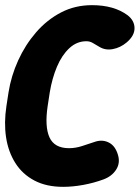

<svg xmlns="http://www.w3.org/2000/svg" viewBox="-21 -706 542 745"><path d="M224 19Q159 19 112.5 -5.5Q66 -30 38.5 -73.5Q11 -117 2.5 -173.5Q-6 -230 4 -295L12 -347Q22 -411 49.5 -471.5Q77 -532 119 -580.5Q161 -629 215.5 -657.5Q270 -686 336 -686Q421 -686 474 -647Q501 -626 501 -596.5Q501 -567 470 -541Q446 -521 417 -515.5Q388 -510 365 -524Q351 -532 339.5 -539Q328 -546 314 -546Q277 -546 248 -519Q219 -492 200 -447Q181 -402 172 -347L164 -295Q152 -215 171 -173Q190 -131 247 -131Q272 -131 298 -139.5Q324 -148 351 -157Q379 -165 403 -152Q427 -139 437 -104Q446 -73 429.5 -47.5Q413 -22 381 -10Q343 4 302 11.5Q261 19 224 19Z"/></svg>

Font: Winky Sans
Style: Bold Italic
Weight: 700
Italic angle: -8.97852°
Designer: Simon Atzbach
Foundry: typofactur
Version: Version 1.205